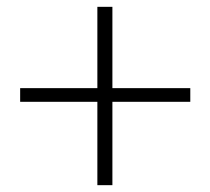

<svg xmlns="http://www.w3.org/2000/svg" viewBox="-20 -637 615 562"><path d="M265 -95V-339H39V-379H265V-617H309V-379H537V-339H309V-95Z"/></svg>

Font: Early Summer Mincho Light
Style: Regular
Weight: 300
Designer: GuiWonder
Version: Version 1.002